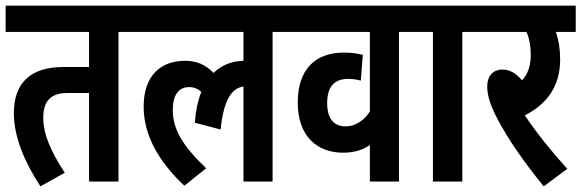

<svg xmlns="http://www.w3.org/2000/svg" viewBox="-20 -642 2056 679"><path d="M399 -529H471V-622H0V-529H295V-405H203C92 -405 29 -352 29 -242C29 -159 66 -70 123 17L209 -31C160 -106 133 -167 133 -226C133 -288 163 -313 218 -313H295V0H399Z M459 -529H841V-427C798 -426 763 -411 735 -384C708 -413 676 -427 634 -427C547 -427 488 -373 488 -265C488 -161 544 -68 632 15L709 -47C627 -125 591 -184 591 -253C591 -305 611 -334 649 -334C666 -334 680 -328 692 -317C680 -287 672 -251 669 -208L760 -184C771 -287 798 -330 841 -336V0H944V-529H1016V-622H459Z M1463 -529V-622H1004V-529H1288V-248C1269 -216 1235 -195 1203 -195C1161 -195 1137 -222 1137 -277C1137 -337 1164 -363 1211 -363C1226 -363 1240 -361 1256 -357L1263 -448C1244 -453 1222 -456 1196 -456C1097 -456 1033 -399 1033 -279C1033 -160 1102 -102 1193 -102C1230 -102 1262 -111 1288 -129V0H1391V-529Z M1615 -529H1687V-622H1451V-529H1511V0H1615Z M1986 -45C1928 -109 1877 -173 1836 -234C1912 -273 1961 -334 1961 -432C1961 -468 1956 -499 1946 -529H2016V-622H1675V-529H1842C1852 -506 1857 -478 1857 -449C1857 -409 1847 -380 1826 -358C1805 -383 1783 -396 1757 -396C1723 -396 1703 -373 1703 -336C1703 -302 1716 -265 1741 -218C1775 -154 1829 -73 1903 17Z"/></svg>

Font: Noto Sans Devanagari ExtraCondensed SemiBold
Style: Regular
Weight: 600
Width: 2
Designer: Jelle Bosma - Monotype Design Team
Foundry: Monotype Imaging Inc.
Version: Version 2.004